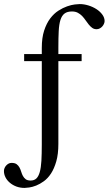

<svg xmlns="http://www.w3.org/2000/svg" viewBox="-83 -715 539 951"><path d="M321.3 -412.1H206.1V-2Q206.1 48.3 195.8 84.2Q185.5 120.1 169.7 144.3Q153.8 168.5 134.3 182.6Q114.7 196.8 96.2 204.1Q77.6 211.4 62 213.6Q46.4 215.8 38.6 215.8Q17.1 215.8 -1.5 209Q-20 202.1 -33.9 190.4Q-47.9 178.7 -55.7 163.6Q-63.5 148.4 -63.5 131.8Q-63.5 125.5 -60.8 118.4Q-58.1 111.3 -53 105.5Q-47.9 99.6 -41 95.7Q-34.2 91.8 -25.9 91.8Q-9.3 91.8 -0.5 98.4Q8.3 105 13.4 114.5Q18.6 124 22 135.5Q25.4 147 30.5 156.5Q35.6 166 44.2 172.6Q52.7 179.2 68.8 179.2Q86.4 179.2 97.2 168.9Q107.9 158.7 114 137Q120.1 115.2 122.1 81.3Q124 47.4 124 0V-412.1H36.6V-447.3H124V-477.5Q124 -527.8 135.7 -563.7Q147.5 -599.6 165.8 -623.8Q184.1 -647.9 206.3 -662.1Q228.5 -676.3 249.5 -683.6Q270.5 -690.9 287.4 -692.9Q304.2 -694.8 312 -694.8Q333 -694.8 355 -688Q377 -681.2 394.8 -669.7Q412.6 -658.2 423.8 -642.8Q435.1 -627.4 435.1 -610.8Q435.1 -604.5 432.1 -597.4Q429.2 -590.3 423.8 -584.2Q418.5 -578.1 411.1 -574.2Q403.8 -570.3 395.5 -570.3Q382.8 -570.3 373.8 -576.9Q364.7 -583.5 356.7 -593.3Q348.6 -603 341.1 -614.3Q333.5 -625.5 324.2 -635.3Q314.9 -645 302.7 -651.6Q290.5 -658.2 273.4 -658.2Q250 -658.2 236.6 -647.9Q223.1 -637.7 216.3 -616Q209.5 -594.2 207.8 -560.5Q206.1 -526.9 206.1 -479.5V-447.3H321.3Z"/></svg>

Font: Tai Heritage Pro
Style: Regular
Weight: 400
Designer: Faah Baccam, Walt Agee, Victor Gaultney, Annie Olsen
Foundry: SIL International
Version: Version 2.600